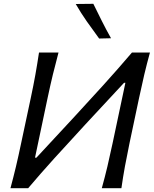

<svg xmlns="http://www.w3.org/2000/svg" viewBox="-20 -989 808 1009"><path d="M35 0Q51 -59.5 64 -114.2Q77 -169 91 -236L141.5 -473Q156 -541 166 -597Q176 -653 185 -713H287.5Q271.5 -653.5 258 -597.8Q244.5 -542 230 -473.5L164 -160.5H171.5L370.5 -375Q446 -456.5 522 -540.5Q598 -624.5 673.5 -713H768Q751.5 -653 738.2 -597Q725 -541 710.5 -472.5L660.5 -236Q646.5 -169 636.5 -114.2Q626.5 -59.5 618 0H515Q531.5 -59.5 544.5 -114.5Q557.5 -169.5 571.5 -235.5L639 -554H632L429 -335.5Q337 -236 264.2 -155.5Q191.5 -75 128 0ZM501 -786.5Q468 -831 436.5 -876Q405 -921 378 -968L470.5 -969Q491.5 -926 514.8 -879.5Q538 -833 563.5 -788Z"/></svg>

Font: Commissioner Flair
Style: Italic
Weight: 400
Italic angle: -12°
Designer: Kostas Bartsokas
Foundry: Kostas Bartsokas
Version: Version 1.000; ttfautohint (v1.8.3)